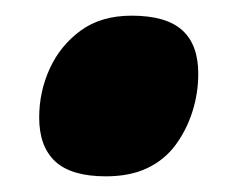

<svg xmlns="http://www.w3.org/2000/svg" viewBox="-20 -441 290 245"><path d="M30 -291Q30 -324 43.5 -353.5Q57 -383 83 -402Q109 -421 148 -421Q192 -421 212.5 -402.5Q233 -384 233 -347Q233 -322 225.5 -298.5Q218 -275 204 -256Q190 -237 168 -226.5Q146 -216 115 -216Q71 -216 50.5 -235Q30 -254 30 -291Z"/></svg>

Font: Georama ExtraCondensed Thin ExtraBold
Style: Italic
Weight: 800
Italic angle: -9°
Version: Version 1.001